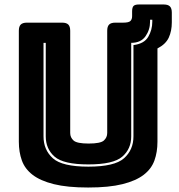

<svg xmlns="http://www.w3.org/2000/svg" viewBox="-20 -821 796 856"><path d="M373 15Q280 15 220 0Q160 -15 125.5 -41.5Q91 -68 77.5 -105.5Q64 -143 64 -189V-684Q64 -703 72.5 -711.5Q81 -720 100 -720H257Q276 -720 284.5 -711.5Q293 -703 293 -684V-228Q293 -208 308 -194.5Q323 -181 375 -181Q428 -181 443 -194.5Q458 -208 458 -228V-684Q458 -703 466.5 -711.5Q475 -720 494 -720H529Q554 -720 561.5 -727.5Q569 -735 569 -749V-770Q569 -788 575.5 -794.5Q582 -801 599 -801H710Q729 -801 737.5 -792.5Q746 -784 746 -765V-721Q746 -683 732.5 -653.5Q719 -624 682 -605V-189Q682 -143 668.5 -105.5Q655 -68 620.5 -41.5Q586 -15 526 0Q466 15 373 15ZM374 -78Q491 -78 533 -115.5Q575 -153 575 -213V-620Q623 -626 641 -657Q659 -688 659 -724V-733H649V-724Q649 -688 628.5 -659Q608 -630 565 -630V-213Q565 -157 525 -122.5Q485 -88 374 -88Q263 -88 223.5 -122.5Q184 -157 184 -213V-630H174V-213Q174 -153 215.5 -115.5Q257 -78 374 -78Z"/></svg>

Font: Bungee Inline
Style: Regular
Weight: 400
Version: Version 1.000;PS 1.0;hotconv 1.0.72;makeotf.lib2.5.5900